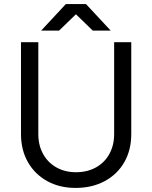

<svg xmlns="http://www.w3.org/2000/svg" viewBox="-20 -907 747 942"><path d="M351 15Q272 15 211.5 -18.5Q151 -52 117 -111.5Q83 -171 83 -249V-700H168V-249Q168 -194 191.5 -151.5Q215 -109 257 -85.5Q299 -62 353 -62Q408 -62 450.5 -85.5Q493 -109 516.5 -151.5Q540 -194 540 -249V-700H624V-249Q624 -171 590 -111.5Q556 -52 494 -18.5Q432 15 351 15ZM435 -757 304 -884V-887H402L523 -757ZM182 -757 303 -887H401V-884L270 -757Z"/></svg>

Font: Figtree
Style: Regular
Weight: 400
Designer: Erik Kennedy
Foundry: Erik Kennedy
Version: Version 2.002